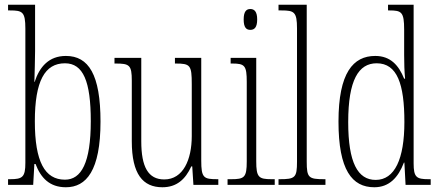

<svg xmlns="http://www.w3.org/2000/svg" viewBox="-20 -780 1851 810"><path d="M258 10C344 10 404 -60 404 -267C404 -465 354 -544 258 -544C187 -544 147 -499 126 -434H125C126 -475 128 -529 128 -564V-760H14V-736H22C75 -736 87 -730 87 -659V-93C87 -33 75 -24 23 -24H14V0H120L125 -88H130C152 -30 189 10 258 10ZM254 -22C169 -22 127 -98 127 -268C127 -438 169 -513 254 -513C331 -513 363 -437 363 -269C363 -93 323 -22 254 -22Z M665 10C725 10 762 -23 787 -78H791L796 0H901V-24H898C839 -24 829 -29 829 -103V-536H718V-512H721C783 -512 789 -505 789 -425V-206C789 -107 753 -23 673 -23C605 -23 576 -76 576 -184V-536H463V-512H467C526 -512 536 -506 536 -440V-184C536 -45 583 10 665 10Z M1036 -654C1053 -654 1065 -664 1065 -698C1065 -731 1053 -742 1036 -742C1019 -742 1008 -731 1008 -698C1008 -664 1019 -654 1036 -654ZM940 0H1139V-24H1126C1071 -24 1061 -32 1061 -100V-536H953V-512H960C1013 -512 1021 -503 1021 -434V-99C1021 -31 1011 -24 955 -24H940Z M1155 0H1353V-24H1348C1282 -24 1274 -30 1274 -98V-760H1155V-736H1167C1221 -736 1233 -730 1233 -660V-98C1233 -30 1225 -24 1159 -24H1155Z M1559 10C1622 10 1660 -31 1684 -94H1686L1691 0H1797V-24H1788C1737 -24 1725 -32 1725 -91V-760H1617V-736H1622C1674 -736 1685 -730 1685 -655V-548C1685 -513 1686 -479 1689 -448H1685C1662 -505 1627 -544 1563 -544C1470 -544 1408 -473 1408 -267C1408 -63 1465 10 1559 10ZM1565 -21C1489 -21 1449 -94 1449 -265C1449 -443 1493 -513 1569 -513C1656 -513 1686 -425 1686 -265C1686 -109 1645 -21 1565 -21Z"/></svg>

Font: Noto Serif Lao ExtraCondensed ExtraLight
Style: Regular
Weight: 200
Width: 2
Designer: Monotype Design Team
Foundry: Monotype Imaging Inc.
Version: Version 2.003